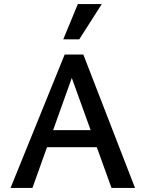

<svg xmlns="http://www.w3.org/2000/svg" viewBox="-20 -927 718 947"><path d="M530 0 313 -601H355L140 0H32L299 -658H391L646 0ZM150 -201 181 -285H469L514 -201ZM292 -733 364 -907H482L371 -733Z"/></svg>

Font: Ysabeau SemiBold
Style: Regular
Weight: 600
Designer: Christian Thalmann (Catharsis Fonts)
Version: Version 2.000;gftools[0.9.27.dev2+g8671c4b]